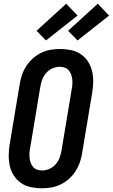

<svg xmlns="http://www.w3.org/2000/svg" viewBox="-20 -1007 608 1035"><path d="M206 8Q176 8 147 2Q118 -4 95 -19.5Q72 -35 56 -58.5Q40 -82 33.5 -110Q27 -138 27 -167.5Q27 -197 32 -228L86 -552Q90 -578 98.5 -603Q107 -628 121.5 -650.5Q136 -673 156.5 -691.5Q177 -710 201.5 -722Q226 -734 252 -738.5Q278 -743 303 -743Q333 -743 362 -737Q391 -731 414.5 -715.5Q438 -700 453.5 -676.5Q469 -653 476 -625Q483 -597 482.5 -567.5Q482 -538 477 -507L423 -183Q419 -157 410.5 -132Q402 -107 387.5 -84.5Q373 -62 352.5 -43.5Q332 -25 307.5 -13Q283 -1 257 3.5Q231 8 206 8ZM207 -88Q227 -88 247 -97Q267 -106 281 -122.5Q295 -139 302 -158.5Q309 -178 312 -198L366 -523Q369 -537 370 -551.5Q371 -566 369.5 -579.5Q368 -593 363.5 -605.5Q359 -618 350.5 -628Q342 -638 329 -642.5Q316 -647 302 -647Q282 -647 262 -638Q242 -629 228 -612.5Q214 -596 207 -576.5Q200 -557 197 -537L143 -212Q140 -198 139 -183.5Q138 -169 139.5 -155.5Q141 -142 145.5 -129.5Q150 -117 158.5 -107Q167 -97 180 -92.5Q193 -88 207 -88ZM398 -789 347 -841 507 -987 568 -923ZM228 -789 177 -841 337 -987 398 -923Z"/></svg>

Font: Iosevka Curly
Style: Bold Italic
Weight: 700
Italic angle: -9°
Monospace: yes
Designer: Belleve Invis
Foundry: Belleve Invis
Version: Version 22.1.2; ttfautohint (v1.8.4)